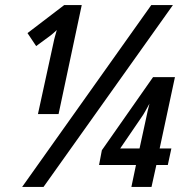

<svg xmlns="http://www.w3.org/2000/svg" viewBox="-20 -734 739 754"><path d="M67 0 574 -714H659L151 0ZM190 -566Q193 -581 196.5 -593Q200 -605 203 -616Q187 -601 179 -595L122 -553L88 -604L232 -714H301L210 -286H129ZM496 0 514 -86H369L380 -144L581 -431H667L607 -151H653L639 -86H594L575 0ZM452 -151H528L553 -266Q557 -284 560 -298.5Q563 -313 567 -327Q559 -313 551.5 -299Q544 -285 534 -271Z"/></svg>

Font: Noto Sans ExtraCondensed SemiBold
Style: Italic
Weight: 600
Width: 2
Italic angle: -12°
Designer: Monotype Design Team
Foundry: Monotype Imaging Inc.
Version: Version 2.013; ttfautohint (v1.8.4.7-5d5b)